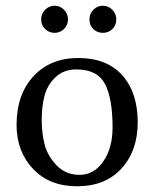

<svg xmlns="http://www.w3.org/2000/svg" viewBox="-20 -642 540 672"><path d="M38 -205Q38 -311 97 -375Q156 -439 254 -439Q354 -439 408 -378.5Q462 -318 462 -214Q462 -114 405 -52Q348 10 250 10Q153 10 95.5 -51Q38 -112 38 -205ZM247 -399Q203 -399 174.5 -372Q146 -345 136 -307.5Q126 -270 126 -222Q126 -177 136 -137Q146 -97 178 -63.5Q210 -30 259 -30Q309 -30 341.5 -77Q374 -124 374 -196Q374 -297 347.5 -348Q321 -399 247 -399ZM138 -540.5Q124 -554 124 -574Q124 -594 138 -608Q152 -622 171 -622Q190 -622 204 -608Q218 -594 218 -574Q218 -554 204 -540.5Q190 -527 171 -527Q152 -527 138 -540.5ZM306.5 -540.5Q293 -554 293 -574Q293 -594 307 -608Q321 -622 340 -622Q359 -622 373 -608Q387 -594 387 -574Q387 -554 373.5 -540.5Q360 -527 340 -527Q320 -527 306.5 -540.5Z"/></svg>

Font: Libertinus Sans
Style: Regular
Weight: 400
Designer: Philipp H. Poll
Foundry: Khaled Hosny
Version: Version 6.1